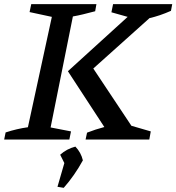

<svg xmlns="http://www.w3.org/2000/svg" viewBox="-36 -670 847 922"><path d="M-16 0 -9 -34Q46 -52 98 -59L213 -589L106 -612L114 -650H427L421 -616Q387 -607 362 -601Q337 -595 314 -591L207 -58L305 -39L297 0ZM375 0 382 -33Q423 -49 465 -60L290 -328L577 -589L499 -611L507 -650H791L785 -618Q731 -594 682 -583L412 -341L595 -66L688 -39L681 0ZM240 227 273 113 253 73Q284 45 326 34Q353 62 362 100Q322 173 270 232Z"/></svg>

Font: Piazzolla SC Medium
Style: Italic
Weight: 500
Italic angle: -11.3°
Designer: Juan Pablo del Peral
Foundry: Huerta Tipografica
Version: Version 1.330